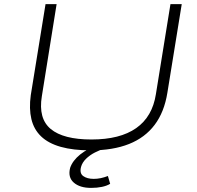

<svg xmlns="http://www.w3.org/2000/svg" viewBox="-20 -725 961 936"><path d="M422 8Q337 8 276.5 -9Q216 -26 180.5 -60Q145 -94 133 -144.5Q121 -195 130 -261L202 -705H256L184 -256Q166 -147 227.5 -96Q289 -45 426 -45Q565 -45 644 -100.5Q723 -156 740 -266L811 -705H866L796 -273Q781 -179 734 -116.5Q687 -54 609 -23Q531 8 422 8ZM424 191Q369 191 339.5 165Q310 139 322 93Q334 58 371 28Q408 -2 474 -25L488 0Q467 6 442.5 18.5Q418 31 399.5 49Q381 67 375 89Q367 120 386 133.5Q405 147 437 147Q454 147 471 143.5Q488 140 506 133L517 171Q501 181 477 186Q453 191 424 191Z"/></svg>

Font: Nunito Sans 7pt Expanded ExtraLight
Style: Italic
Weight: 250
Width: 7
Italic angle: -9°
Designer: Vernon Adams
Foundry: Vernon Adams
Version: Version 3.101;gftools[0.9.27]